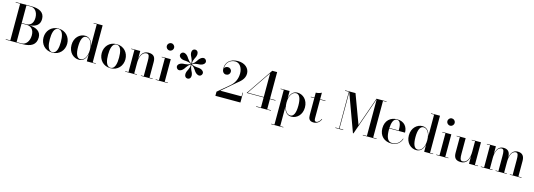

<svg xmlns="http://www.w3.org/2000/svg" viewBox="21 -2106 10303 3702"><g transform="rotate(15 5172.5 -255.0)"><path d="M356.5 0C525 0 626 -57.5 626 -205C626 -328 525 -378 394.5 -385.5C526 -397.5 596.5 -453 596.5 -565C596.5 -695 495 -750 336.5 -750H21.5V-741H111V-9H21.5V0ZM326.5 -741C400 -741 466.5 -674 466.5 -555C466.5 -436 400 -389.5 326.5 -389.5H236.5V-741ZM336 -380.5C419.5 -380.5 486.5 -329 486.5 -210C486.5 -91 419.5 -9 336 -9H236.5V-380.5Z M714.5 -230C714.5 -100 805 10 951 10C1097 10 1187.5 -100 1187.5 -230C1187.5 -360 1097 -470 951 -470C805 -470 714.5 -360 714.5 -230ZM841 -230C841 -336.5 860 -461 951 -461C1042 -461 1060.5 -336.5 1060.5 -230C1060.5 -123.5 1042 1 951 1C860 1 841 -123.5 841 -230Z M1819.5 -9H1755.5V-750H1576.5V-741H1640.5V-312C1621.5 -410.5 1566 -469.5 1483.5 -469.5C1375.5 -469.5 1273.5 -379.5 1273.5 -229.5C1273.5 -79.5 1375.5 9.5 1483.5 9.5C1566 9.5 1621.5 -49 1640.5 -147V0H1819.5ZM1640.5 -229.5C1640.5 -83.5 1577 -8 1507.5 -8C1438 -8 1405 -91 1405 -229.5C1405 -368 1438 -452.5 1507.5 -452.5C1577 -452.5 1640.5 -376 1640.5 -229.5Z M1876.5 -230C1876.5 -100 1967 10 2113 10C2259 10 2349.5 -100 2349.5 -230C2349.5 -360 2259 -470 2113 -470C1967 -470 1876.5 -360 1876.5 -230ZM2003 -230C2003 -336.5 2022 -461 2113 -461C2204 -461 2222.5 -336.5 2222.5 -230C2222.5 -123.5 2204 1 2113 1C2022 1 2003 -123.5 2003 -230Z M2405.5 -9V0H2640.5V-9H2584V-223.5C2584 -312.5 2610.5 -447 2720 -447C2769 -447 2774.5 -394 2774.5 -310V-9H2718.5V0H2953.5V-9H2889V-319C2889 -406 2863 -470 2748.5 -470C2639 -470 2598 -387 2584 -305V-460H2405.5V-451H2470V-9Z M3053.5 -687.5C3053.5 -647 3085.5 -615 3126 -615C3166.5 -615 3198.5 -647 3198.5 -687.5C3198.5 -728 3166.5 -760 3126 -760C3085.5 -760 3053.5 -728 3053.5 -687.5ZM3014 -9V0H3257V-9H3193V-460H3014V-451H3078V-9Z M3664.5 -253C3664.5 -259 3664.5 -264 3663.5 -271C3653 -344 3608.5 -359.5 3606.5 -463C3694.5 -409.5 3686 -363 3744 -318C3750 -313.5 3754.5 -311 3759.5 -308C3798 -286 3833.5 -294.5 3852 -326.5C3871 -358.5 3860.5 -394 3822 -416C3817 -419 3812.5 -422 3806 -424.5C3737.5 -452 3701.5 -421.5 3611 -471C3701.5 -520.5 3737.5 -489.5 3806 -517.5C3812.5 -520 3817 -523 3822 -526C3860.5 -548 3871 -583.5 3852 -615.5C3833.5 -647 3798 -656 3759.5 -634C3754.5 -631 3750 -628.5 3744.5 -624C3686 -579 3694.5 -532 3606.5 -479C3608.5 -582 3653.5 -597.5 3663.5 -670.5C3664.5 -677.5 3664.5 -683 3664.5 -689C3664.5 -733 3639 -760 3602 -760C3565 -760 3539.5 -733 3539.5 -689C3539.5 -683 3539.5 -677.5 3540.5 -670.5C3550.5 -597.5 3595 -582 3597.5 -479C3509 -532 3517.5 -579 3459.5 -624C3454 -628.5 3449 -631 3444 -634C3406 -656 3370.5 -647 3351.5 -615.5C3333 -583.5 3343.5 -548 3381.5 -526C3386.5 -523 3391.5 -520 3398 -517.5C3466 -489.5 3502.5 -520.5 3592.5 -471C3502.5 -421.5 3466 -452 3398 -424.5C3391.5 -422 3386.5 -419 3381.5 -416C3343.5 -394 3333 -358.5 3351.5 -326.5C3370.5 -294.5 3406 -286 3444 -308C3449 -311 3454 -313.5 3459.5 -318C3517.5 -363 3509 -409.5 3597.5 -463C3595 -359.5 3550.5 -344 3540.5 -271C3539.5 -264 3539.5 -259 3539.5 -253C3539.5 -209 3565 -182 3602 -182C3639 -182 3664.5 -209 3664.5 -253Z M4706.5 0V-195H4697.5V-120H4272.5L4538 -347.5C4603.5 -399.5 4686 -463 4686 -570C4686 -672.5 4602 -760 4454.5 -760C4301.5 -760 4207.5 -670.5 4219.5 -533C4222 -482.5 4254.5 -448.5 4297 -448.5C4339.5 -448.5 4374.5 -478.5 4374.5 -526C4374.5 -568.5 4337 -597 4300 -597C4270 -597 4240.5 -580.5 4227.5 -558C4228.5 -672 4309 -739.5 4410.5 -739.5C4496.5 -739.5 4556 -650.5 4556 -540C4556 -438.5 4519 -345.5 4435.5 -275L4207 -82.5V0Z M5314 -9H5239V-210.5H5349V-219.5H5239V-750H5141.5L4775.5 -210.5H5114V-9H5019V0H5314ZM4792.5 -219.5 5114 -693.5V-219.5Z M5386.5 241V250H5629.5V241H5565.5V-148C5585 -49.5 5640.5 10 5723 10C5831 10 5933 -80 5933 -230C5933 -380 5831 -469 5723 -469C5640.5 -469 5585 -410.5 5565.5 -312V-460H5386.5V-451H5451V241ZM5565.5 -230C5565.5 -376.5 5629.5 -451.5 5699 -451.5C5768.5 -451.5 5801.5 -368.5 5801.5 -230C5801.5 -91.5 5768.5 -7.5 5699 -7.5C5629.5 -7.5 5565.5 -83.5 5565.5 -230Z M6312.5 -96.5 6304.5 -100.5C6284 -53.5 6247 -18.5 6213.5 -18.5C6186 -18.5 6175 -34 6175 -84V-451H6282V-460H6175V-590C6147.5 -572.5 6098 -560 6060.5 -560V-460H5989V-451H6060.5V-113.5C6060.5 -51 6076 7 6165.5 7C6237.5 7 6287.5 -35.5 6312.5 -96.5Z M6600.5 -9V0H6758V-9H6682V-737L6955.5 10H6966L7229 -741.5V-9H7148.5V0H7424V-9H7354V-741H7424V-750H7222L7018.5 -169.5L6803 -750H6596V-741H6672.5V-9Z M7925 -139H7915.5C7890.5 -61 7825.5 -2 7731 -2C7631 -2 7607.5 -113.5 7607.5 -235C7607.5 -243.5 7608 -252 7608 -260.5H7922.5C7922.5 -369.5 7859.5 -470 7712 -470C7576.5 -470 7478.5 -382.5 7478.5 -230C7478.5 -77.5 7581 10 7716 10C7831 10 7899 -54 7925 -139ZM7712 -461C7787 -461 7795.5 -348.5 7795 -269.5H7608.5C7612.5 -370.5 7637.5 -461 7712 -461Z M8553.5 -9H8489.5V-750H8310.5V-741H8374.5V-312C8355.5 -410.5 8300 -469.5 8217.5 -469.5C8109.5 -469.5 8007.5 -379.5 8007.5 -229.5C8007.5 -79.5 8109.5 9.5 8217.5 9.5C8300 9.5 8355.5 -49 8374.5 -147V0H8553.5ZM8374.5 -229.5C8374.5 -83.5 8311 -8 8241.5 -8C8172 -8 8139 -91 8139 -229.5C8139 -368 8172 -452.5 8241.5 -452.5C8311 -452.5 8374.5 -376 8374.5 -229.5Z M8654 -687.5C8654 -647 8686 -615 8726.5 -615C8767 -615 8799 -647 8799 -687.5C8799 -728 8767 -760 8726.5 -760C8686 -760 8654 -728 8654 -687.5ZM8614.5 -9V0H8857.5V-9H8793.5V-460H8614.5V-451H8678.5V-9Z M9079.5 -460H8900.5V-451H8965V-141C8965 -54 8991.5 10 9106 10C9216 10 9256 -72.5 9269.5 -154V0H9449V-9H9385V-460H9202V-451H9269.5V-236.5C9269.5 -147.5 9244 -13 9134.5 -13C9086 -13 9079.5 -66 9079.5 -150Z M9504.5 -9V0H9738V-9H9683V-224.5C9683 -315 9710.5 -447.5 9803.5 -447.5C9849 -447.5 9854 -395 9854 -311V-9H9798.5V0H10023.5V-9H9968V-224.5C9968 -315 9993.5 -447.5 10087 -447.5C10133 -447.5 10138.5 -395 10138.5 -311V-9H10083.5V0H10317V-9H10253V-319C10253 -406 10220 -470 10119 -470C10018.5 -470 9981 -389 9968 -308V-319C9968 -406 9937 -470 9835.5 -470C9733.5 -470 9696 -385.5 9683 -303V-460H9504.5V-451H9569V-9Z"/></g></svg>

Font: Bodoni* 24pt Medium
Style: Regular
Weight: 500
Version: Version 2.3